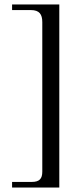

<svg xmlns="http://www.w3.org/2000/svg" viewBox="-20 -682 373 858"><path d="M245 156V-662H34V-637H118C156 -637 169 -618 169 -583V85C169 116 157 131 122 131H34V156Z"/></svg>

Font: XITS Math
Style: Regular
Weight: 400
Designer: MicroPress Inc., with final additions and corrections provided by Coen Hoffman, Elsevier (retired)
Version: Version 1.108